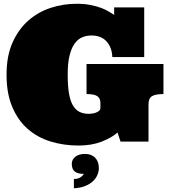

<svg xmlns="http://www.w3.org/2000/svg" viewBox="-20 -759 916 1029"><path d="M626 0 609.9 -48.8Q579.1 -21 525.1 0Q471.2 21 400.9 21Q321.8 21 251.5 -0.5Q181.2 -22 128.7 -67.9Q76.2 -113.8 45.7 -185.8Q15.1 -257.8 15.1 -358.9Q15.1 -460 47.6 -532Q80.1 -604 133.1 -649.9Q186 -695.8 252.9 -717.3Q319.8 -738.8 390.1 -738.8Q431.2 -738.8 464.1 -732.4Q497.1 -726.1 522 -716.6Q546.9 -707 564 -696.5Q581.1 -686 591.8 -679.2V-719.2H752.9V-453.1H582Q580.1 -504.9 551 -536.9Q522 -568.8 470.2 -568.8Q443.8 -568.8 420.9 -559.3Q397.9 -549.8 380.4 -525.9Q362.8 -502 352.8 -461.4Q342.8 -420.9 342.8 -358.9Q342.8 -299.8 349.4 -260Q356 -220.2 369.9 -195.6Q383.8 -170.9 405.3 -159.9Q426.8 -148.9 457 -148.9Q463.9 -148.9 474.4 -150.4Q484.9 -151.9 494.4 -155.5Q503.9 -159.2 511 -165Q518.1 -170.9 518.1 -181.2V-208Q518.1 -231 502.4 -242.9Q486.8 -254.9 443.8 -254.9V-416H856V-254.9Q813 -254.9 794.4 -243.4Q775.9 -231.9 775.9 -200.2V0ZM376 200.2Q396 200.2 408.9 192.6Q421.9 185.1 429.2 172.9Q397 172.9 380.9 160.4Q364.7 147.9 364.7 119.1Q364.7 96.2 383.8 81.1Q402.8 65.9 435.1 65.9Q470.2 65.9 490 86.4Q509.8 106.9 509.8 142.1Q509.8 159.2 502.4 177.5Q495.1 195.8 479 211.4Q462.9 227.1 437.5 237.5Q412.1 248 376 250Z"/></svg>

Font: Ultra
Style: Regular
Weight: 400
Designer: Astigmatic (AOETI)
Foundry: Astigmatic (AOETI)
Version: Version 1.001